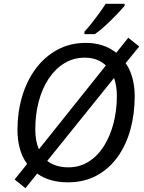

<svg xmlns="http://www.w3.org/2000/svg" viewBox="-20 -951 761 1012"><path d="M114 41 57 -5 123 -87Q97 -122 84.5 -168Q72 -214 72 -267Q72 -359 96.5 -442Q121 -525 168 -588.5Q215 -652 282 -688.5Q349 -725 433 -725Q526 -725 593 -673L656 -752L714 -706L642 -618Q665 -587 677.5 -541.5Q690 -496 690 -444Q690 -351 667.5 -269Q645 -187 600.5 -124.5Q556 -62 490 -26Q424 10 337 10Q241 10 176 -36ZM185 -164 538 -606Q517 -626 489.5 -636.5Q462 -647 427 -647Q367 -647 319 -617.5Q271 -588 236.5 -536Q202 -484 184 -415.5Q166 -347 166 -269Q166 -208 185 -164ZM340 -69Q400 -69 447.5 -99Q495 -129 528 -181.5Q561 -234 578.5 -302Q596 -370 596 -446Q596 -473 592 -497Q588 -521 581 -540L229 -103Q249 -87 277.5 -78Q306 -69 340 -69ZM425 -771V-784Q443 -803 463.5 -829Q484 -855 503.5 -882Q523 -909 537 -931H637V-921Q623 -904 595.5 -875Q568 -846 537 -817.5Q506 -789 480 -771Z"/></svg>

Font: Noto Sans IKEA
Style: Italic
Weight: 400
Italic angle: -12°
Designer: Monotype Design Team
Foundry: Monotype Imaging Inc.
Version: Version 2.001